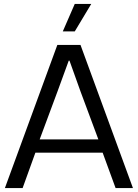

<svg xmlns="http://www.w3.org/2000/svg" viewBox="-20 -958 703 978"><path d="M4.9 0 272 -729H390.1L657.2 0H568.8L502.9 -180.2H160.2L95.2 0ZM182.1 -248H481L390.1 -492.2L334 -648.9H330.1L272.9 -492.2ZM299.8 -797.9 360.8 -938H444.8L360.8 -797.9Z"/></svg>

Font: Lumene Sans
Style: Regular
Weight: 400
Designer: Deni Anggara
Version: Version 1.003;Glyphs 3.1.2 (3151)